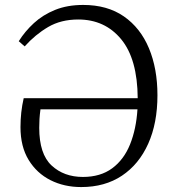

<svg xmlns="http://www.w3.org/2000/svg" viewBox="-20 -744 713 778"><path d="M309 14Q240 14 184.5 -14Q129 -42 96 -96Q63 -150 63 -229Q63 -290 76 -346H538Q537 -505 471 -585Q405 -665 297 -665Q227 -665 175 -634.5Q123 -604 80 -556L56 -577Q81 -617 117.5 -650.5Q154 -684 203.5 -704Q253 -724 317 -724Q415 -724 482 -677.5Q549 -631 583.5 -548.5Q618 -466 618 -358Q618 -245 580.5 -161.5Q543 -78 474 -32Q405 14 309 14ZM316 -27Q387 -27 434.5 -62Q482 -97 507 -159Q532 -221 537 -301H144Q141 -279 140 -261.5Q139 -244 139 -226Q139 -120 189 -73.5Q239 -27 316 -27Z"/></svg>

Font: Literata 36pt Light
Style: Regular
Weight: 300
Designer: Latin by Veronika Burian and Jose Scaglione. Greek by Irene Vlachou. Cyrillic by Vera Evstafieva.
Foundry: TypeTogether
Version: Version 3.002